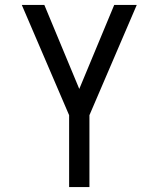

<svg xmlns="http://www.w3.org/2000/svg" viewBox="-20 -540 640 775"><path d="M259 215V-75L68 -520H159L300 -181L441 -520H532L341 -75V215Z"/></svg>

Font: Iosevka Aile
Style: Regular
Weight: 400
Designer: Belleve Invis
Foundry: Belleve Invis
Version: Version 28.0.1; ttfautohint (v1.8.4)